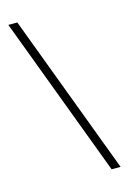

<svg xmlns="http://www.w3.org/2000/svg" viewBox="-111 -769 554 825"><g transform="rotate(-15 166.0 -357.0)"><path d="M52 -714 320 0H280L12 -714Z"/></g></svg>

Font: Noto Sans Khmer UI ExtraLight
Style: Regular
Weight: 200
Designer: Danh Hong and the Monotype Design Team
Foundry: Monotype Imaging Inc.
Version: Version 2.002; ttfautohint (v1.8.4.7-5d5b)